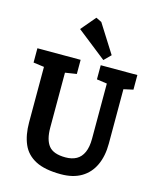

<svg xmlns="http://www.w3.org/2000/svg" viewBox="-138 -1055 946 1154"><g transform="rotate(15 335.0 -478.0)"><path d="M353 4Q253 4 195 -26Q137 -56 112.5 -112.5Q88 -169 88 -248V-593L21 -602V-691H290V-603L219 -592V-250Q219 -175 248.5 -138Q278 -101 353 -101Q393 -101 421 -116.5Q449 -132 464 -165.5Q479 -199 479 -251V-594L415 -603V-691H643V-600L584 -587V-248Q584 -171 557.5 -114Q531 -57 479.5 -26.5Q428 4 353 4ZM422 -725 239 -869 316 -960 351 -943 463 -766Z"/></g></svg>

Font: Kreon Light
Style: Bold
Weight: 700
Version: Version 2.002